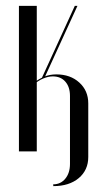

<svg xmlns="http://www.w3.org/2000/svg" viewBox="-20 -515 360 653"><path d="M44.4 -495V0H105.1V-495ZM97 -229.1Q110.5 -241.1 127.5 -248.2Q144.5 -255.2 159.5 -255.2Q186.5 -255.2 202.2 -237.3Q218 -219.4 218 -188.6V42.4Q218 73.4 202.1 92.7Q186.1 112 160.8 112L161.4 118Q215.2 118 247.8 90.8Q280.2 63.5 280.2 18.9V-163.5Q280.2 -206.5 249.8 -234.2Q219.4 -262 171.6 -262Q149 -262 130 -254.1Q111 -246.1 94.4 -232.5ZM131.6 -251 243.4 -495H234.4L120.8 -246.6Z"/></svg>

Font: Moniqa Black
Style: Regular
Weight: 900
Designer: Rajesh Rajput
Foundry: Rajesh Rajput
Version: Version 1.000